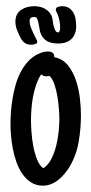

<svg xmlns="http://www.w3.org/2000/svg" viewBox="-20 -564 288 608"><path d="M236.3 -200.2Q236.3 -157.7 229.2 -115.5Q222.2 -73.2 200.2 -35.6Q193.4 -24.4 184.6 -13.9Q175.8 -3.4 165.3 5.1Q154.8 13.7 142.3 18.8Q129.9 23.9 116.2 23.9Q94.7 23.9 78.9 13.9Q63 3.9 51.5 -12.5Q40 -28.8 32.5 -49.6Q24.9 -70.3 20.8 -92Q16.6 -113.8 14.9 -134.3Q13.2 -154.8 13.2 -170.4Q13.2 -188 14.6 -209Q16.1 -230 19.8 -252Q23.4 -273.9 29.5 -295.4Q35.6 -316.9 45.4 -335.7Q55.2 -354.5 68.8 -369.4Q82.5 -384.3 100.6 -393.1V-392.6Q116.2 -400.9 131.8 -400.9Q141.6 -400.9 147 -396.7Q152.3 -392.6 151.9 -382.8Q178.7 -377.9 195.3 -356.9Q211.9 -335.9 220.9 -308.1Q230 -280.3 233.2 -251Q236.3 -221.7 236.3 -200.2ZM126 -322.3Q117.7 -322.3 110.4 -328.6Q101.1 -314.5 94.7 -296.1Q88.4 -277.8 84.7 -258.5Q81.1 -239.3 79.6 -219.7Q78.1 -200.2 78.1 -183.1Q78.1 -168.9 79.6 -146.7Q81.1 -124.5 85.2 -102.1Q89.4 -79.6 96.9 -60.1Q104.5 -40.5 116.7 -31.2Q131.8 -40 141.8 -59.3Q151.9 -78.6 157.7 -101.6Q163.6 -124.5 165.8 -147.9Q168 -171.4 168 -188Q168 -200.2 166.5 -219.7Q165 -239.3 161.6 -259.5Q158.2 -279.8 152.1 -297.4Q146 -314.9 136.7 -323.7Q132.3 -322.3 126 -322.3ZM221.2 -480Q221.2 -455.6 206.5 -440.9Q191.9 -426.3 164.6 -426.3Q143.6 -426.3 131.8 -432.4Q120.1 -438.5 114 -448Q107.9 -457.5 106 -468.3Q104 -479 102.3 -488.5Q100.6 -498 97.9 -504.2Q95.2 -510.3 88.4 -510.3Q73.7 -510.3 73.7 -497.6Q73.7 -487.8 77.6 -477.5Q81.5 -467.3 85.9 -458Q90.3 -448.7 94.2 -441.7Q98.1 -434.6 98.1 -432.1Q98.1 -426.3 91.1 -424.3Q84 -422.4 79.6 -422.4Q66.9 -422.4 59.6 -427.2Q52.2 -432.1 46.4 -441.9Q39.6 -454.6 34.2 -468Q28.8 -481.4 28.8 -495.6Q28.8 -520 46.1 -532.2Q63.5 -544.4 89.4 -544.4Q108.4 -544.4 123.8 -535.4Q139.2 -526.4 145 -509.3Q146 -505.9 147 -498Q147.9 -490.2 149.9 -482.2Q151.9 -474.1 155 -467.8Q158.2 -461.4 163.6 -461.4Q166 -461.4 167.5 -463.6Q168.9 -465.8 169.7 -468.5Q170.4 -471.2 170.4 -473.6Q170.4 -476.1 170.4 -477.1Q170.4 -487.3 168.5 -497.8Q166.5 -508.3 162.6 -518.1Q161.1 -522.5 158.9 -526.1Q156.7 -529.8 156.7 -533.7Q156.7 -540 163.8 -542.2Q170.9 -544.4 176.3 -544.4Q189.9 -544.4 198.7 -538.6Q207.5 -532.7 212.6 -523.4Q217.8 -514.2 219.5 -502.7Q221.2 -491.2 221.2 -480Z"/></svg>

Font: Just Another Hand
Style: Regular
Weight: 400
Designer: Astigmatic (AOETI)
Foundry: Astigmatic (AOETI)
Version: Version 1.001